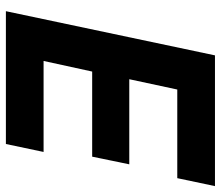

<svg xmlns="http://www.w3.org/2000/svg" viewBox="-69 -681 750 652"><g transform="rotate(90 306.0 -355.0)"><path d="M18 0 168 -710H612L585 -582H284L249 -419H538L512 -293H223L187 -128H496L469 0Z"/></g></svg>

Font: Geist Mono
Style: Bold Italic
Weight: 700
Italic angle: -12°
Monospace: yes
Designer: Basement.studio, Andrés Briganti, Mateo Zaragoza
Foundry: Basement.studio, Vercel, Andrés Briganti, Guido Ferreyra, Mateo Zaragoza
Version: Version 1.500; ttfautohint (v1.8.4.7-5d5b)